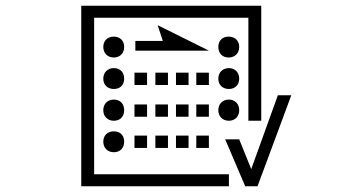

<svg xmlns="http://www.w3.org/2000/svg" viewBox="-20 -636 1240 671"><path d="M780 -27H309V-574H848V-214H893V-616H264V15H780ZM549 -493H453V-459H710L531 -548ZM341 -472C341 -450 356 -435 378 -435C399 -435 414 -450 414 -472C414 -494 399 -508 378 -508C356 -508 341 -494 341 -472ZM743 -472C743 -450 757 -435 779 -435C801 -435 816 -450 816 -472C816 -494 801 -508 779 -508C757 -508 743 -494 743 -472ZM341 -361C341 -339 356 -325 378 -325C400 -325 414 -339 414 -361C414 -383 400 -398 378 -398C356 -398 341 -383 341 -361ZM743 -361C743 -339 758 -325 780 -325C801 -325 816 -339 816 -361C816 -383 801 -398 780 -398C758 -398 743 -383 743 -361ZM494 -339V-382H450V-339ZM567 -339V-382H523V-339ZM639 -339V-382H595V-339ZM710 -339V-382H666V-339ZM837 15H880L998 -303H951L858 -45L816 -149H767ZM341 -251C341 -229 356 -214 378 -214C400 -214 414 -229 414 -251C414 -273 400 -288 378 -288C356 -288 341 -273 341 -251ZM743 -251C743 -229 758 -214 780 -214C801 -214 816 -229 816 -251C816 -273 801 -288 780 -288C758 -288 743 -273 743 -251ZM494 -228V-271H450V-228ZM567 -228V-271H523V-228ZM639 -228V-271H595V-228ZM710 -228V-271H666V-228ZM341 -141C341 -119 356 -104 378 -104C400 -104 414 -119 414 -141C414 -163 400 -177 378 -177C356 -177 341 -163 341 -141ZM494 -119V-162H450V-119ZM567 -119V-162H523V-119ZM639 -119V-162H595V-119ZM710 -119V-162H666V-119Z"/></svg>

Font: CryptoKit 1.4
Style: Regular
Weight: 400
Monospace: yes
Designer: Oceane Juvin
Foundry: http://www.head-geneve.ch
Version: Version 1.000